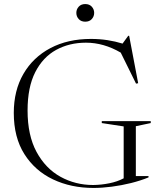

<svg xmlns="http://www.w3.org/2000/svg" viewBox="-20 -917 798 947"><path d="M650 -48.5H712.5V-42Q673.5 -26 626.5 -14.2Q579.5 -2.5 531.2 3.8Q483 10 441 10Q330.5 10 241.5 -32.2Q152.5 -74.5 100.2 -157Q48 -239.5 48 -360Q48 -470.5 95.5 -552.5Q143 -634.5 228.8 -679.8Q314.5 -725 428.5 -725Q471 -725 510 -719Q549 -713 584.5 -702L612.5 -740.5H617L661.5 -506.5L651 -504.5L575.5 -657.5Q491.5 -706.5 404 -706.5Q322 -706.5 256.8 -670.8Q191.5 -635 153.8 -561Q116 -487 116 -372Q116 -249.5 160.2 -167.8Q204.5 -86 278.2 -45.2Q352 -4.5 439.5 -4.5Q479.5 -5 519.2 -13Q559 -21 590 -37.5V-293.5L482 -310V-319.5H723.5V-310L650 -294.5ZM400.5 -810Q380 -810 368.2 -823Q356.5 -836 356.5 -853.5Q356.5 -871 368.2 -884Q380 -897 400.5 -897Q421 -897 432.8 -884Q444.5 -871 444.5 -853.5Q444.5 -836 432.8 -823Q421 -810 400.5 -810Z"/></svg>

Font: Newsreader Display Light
Style: Regular
Weight: 300
Designer: Hugues Gentile
Foundry: Production Type
Version: Version 1.001